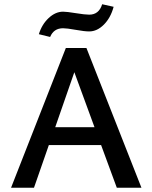

<svg xmlns="http://www.w3.org/2000/svg" viewBox="-20 -884 718 904"><path d="M277 -751Q233 -751 216 -710L163 -723Q177 -769 209 -799Q241 -829 277 -829Q294 -829 337 -822Q380 -815 400 -815Q446 -815 461 -864L515 -852Q501 -800 469 -768Q437 -736 400 -736Q378 -736 336.5 -743.5Q295 -751 277 -751ZM530 0 456 -201H210L140 0H32L290 -658H387L646 0ZM240 -285H425L330 -544Z"/></svg>

Font: EauTest Semibold
Style: Regular
Weight: 600
Designer: Christian Thalmann (Catharsis Fonts)
Version: Version 0.001;PS 000.001;hotconv 1.0.88;makeotf.lib2.5.64775